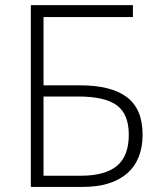

<svg xmlns="http://www.w3.org/2000/svg" viewBox="-20 -734 635 754"><path d="M101.1 0V-713.9H502V-667H150.9V-398.9H293.9Q417 -398.9 478.5 -352.3Q540 -305.7 540 -205.1Q540 -106.4 479.2 -53.2Q418.5 0 305.2 0ZM150.9 -43.9H296.9Q393.1 -43.9 439.5 -82.8Q485.8 -121.6 485.8 -205.1Q485.8 -285.6 439 -320.3Q392.1 -355 287.1 -355H150.9Z"/></svg>

Font: Open Sans Light
Style: Regular
Weight: 300
Foundry: Ascender Corporation
Version: Version 1.10